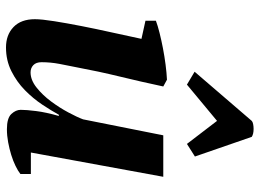

<svg xmlns="http://www.w3.org/2000/svg" viewBox="-130 -704 846 625"><g transform="rotate(90 292.5 -391.0)"><path d="M546 -69V-35Q536 -27 519.5 -19Q503 -11 483.5 -5Q464 1 442.5 5Q421 9 400 9Q364 9 350.5 -5.5Q337 -20 337 -36Q337 -54 341 -86Q345 -118 357 -160H353Q340 -136 320 -106Q300 -76 273 -49.5Q246 -23 211 -5.5Q176 12 134 12Q93 12 67.5 -12.5Q42 -37 42 -82Q42 -104 48.5 -145Q55 -186 64.5 -234.5Q74 -283 85.5 -334.5Q97 -386 106 -429L47 -442V-476Q63 -482 87 -488Q111 -494 137 -499Q163 -504 190 -507.5Q217 -511 239 -512L261 -500Q245 -425 228.5 -357.5Q212 -290 198 -215Q193 -191 187.5 -162Q182 -133 182 -104Q182 -86 191.5 -77Q201 -68 215 -68Q240 -68 264.5 -87.5Q289 -107 309.5 -134.5Q330 -162 345.5 -191Q361 -220 368 -239L420 -500H555L476 -69ZM255 -577 213 -602 373 -788Q376 -791 383.5 -792.5Q391 -794 399 -794Q416 -794 425 -788L489 -603L448 -577L373 -675Z"/></g></svg>

Font: PTSerif
Style: Bold Italic
Weight: 700
Italic angle: -12°
Designer: A.Korolkova, O.Umpeleva, V.Yefimov
Foundry: ParaType Ltd
Version: Version 1.000W OFL; ttfautohint (v1.2) -l 8 -r 50 -G 200 -x 